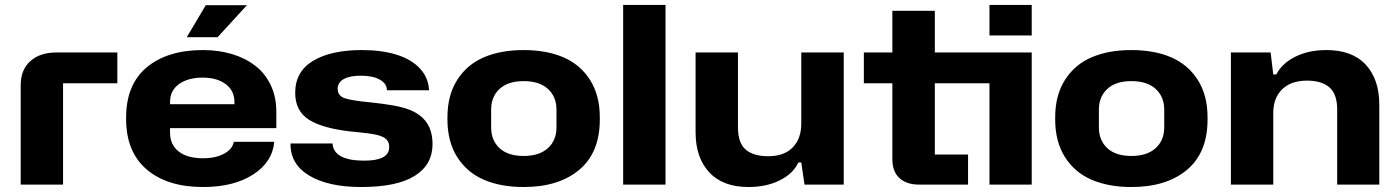

<svg xmlns="http://www.w3.org/2000/svg" viewBox="-20 -749 5674 779"><path d="M64 0V-403.8Q64 -466.3 103.3 -501.2Q142.6 -536.1 209 -536.1H456.1V-411.1H235.8V0Z M737.8 -598.1 814.9 -728H981.9L862.8 -598.1ZM803.7 9.8Q658.7 9.8 575.2 -61.5Q491.7 -132.8 491.7 -266.1V-272Q491.7 -406.2 575.7 -476.1Q659.7 -545.9 803.7 -545.9Q866.7 -545.9 920.7 -529.8Q974.6 -513.7 1014.9 -482.9Q1055.2 -452.1 1078.1 -404.3Q1101.1 -356.4 1101.1 -296.9V-229H669.9V-210.9Q669.9 -162.1 704.8 -134.5Q739.7 -106.9 803.7 -106.9Q855 -106.9 889.2 -125.5Q923.3 -144 928.7 -173.8H1092.8Q1085.4 -91.3 1006.8 -40.8Q928.2 9.8 803.7 9.8ZM669.9 -335V-326.2H931.2V-335Q931.2 -381.3 895.8 -407.7Q860.4 -434.1 801.8 -434.1Q743.2 -434.1 706.5 -408Q669.9 -381.8 669.9 -335Z M1445.8 9.8Q1312 9.8 1234.6 -36.6Q1157.2 -83 1158.7 -167H1329.1Q1334 -97.2 1458 -97.2Q1559.1 -97.2 1559.1 -151.9Q1559.1 -166 1553.5 -175.8Q1547.9 -185.5 1536.6 -191.7Q1525.4 -197.8 1510.5 -201.4Q1495.6 -205.1 1474.6 -207.8Q1453.6 -210.4 1430.7 -212.9Q1417 -213.9 1409.7 -214.8Q1289.6 -227.5 1233.6 -263.2Q1177.7 -298.8 1177.7 -372.1Q1177.7 -459 1250.5 -502.4Q1323.2 -545.9 1448.7 -545.9Q1528.3 -545.9 1588.4 -527.3Q1648.4 -508.8 1683.3 -471.7Q1718.3 -434.6 1720.7 -382.8H1549.8Q1549.8 -409.7 1521.2 -425.8Q1492.7 -441.9 1444.8 -441.9Q1398.4 -441.9 1374.3 -428Q1350.1 -414.1 1350.1 -389.2Q1350.1 -360.8 1377.7 -350.8Q1405.3 -340.8 1489.7 -333Q1585.4 -322.3 1625 -309.6Q1708.5 -283.2 1728 -215.8Q1734.9 -192.4 1734.9 -164.1Q1734.9 -80.6 1662.6 -35.4Q1590.3 9.8 1445.8 9.8Z M2104.5 9.8Q2011.7 9.8 1943.1 -19.8Q1874.5 -49.3 1835 -111.8Q1795.4 -174.3 1795.4 -264.2V-272.9Q1795.4 -362.8 1835.2 -425Q1875 -487.3 1943.4 -516.6Q2011.7 -545.9 2104.5 -545.9Q2197.3 -545.9 2265.6 -516.6Q2334 -487.3 2373.8 -425Q2413.6 -362.8 2413.6 -272.9V-264.2Q2413.6 -129.9 2330.3 -60.1Q2247.1 9.8 2104.5 9.8ZM2237.8 -231.9V-304.2Q2237.8 -356.4 2203.1 -388.2Q2168.5 -419.9 2104.5 -419.9Q2041 -419.9 2006.8 -388.2Q1972.7 -356.4 1972.7 -304.2V-231.9Q1972.7 -179.7 2006.8 -147.9Q2041 -116.2 2104.5 -116.2Q2168 -116.2 2202.9 -147.9Q2237.8 -179.7 2237.8 -231.9Z M2508.3 0V-729H2680.2V0Z M3017.1 9.8Q2912.6 9.8 2857.4 -50Q2802.2 -109.9 2802.2 -211.9V-536.1H2974.1V-232.9Q2974.1 -168.9 3005.4 -142.1Q3036.6 -115.2 3097.2 -115.2Q3161.6 -115.2 3196.3 -150.9Q3231 -186.5 3231 -247.1V-536.1H3403.3V0H3244.1L3231 -89.8H3219.2Q3197.8 -43.9 3143.3 -17.1Q3088.9 9.8 3017.1 9.8Z M3994.6 -605V-729H4166V-605ZM3994.6 -411.1H3772.9V-122.1H3907.7V0H3709Q3658.2 0 3629.4 -26.4Q3600.6 -52.7 3600.6 -103V-411.1H3484.9V-536.1H3600.6V-705.1H3772.9V-536.1H4166V0H3994.6Z M4570.3 9.8Q4477.5 9.8 4408.9 -19.8Q4340.3 -49.3 4300.8 -111.8Q4261.2 -174.3 4261.2 -264.2V-272.9Q4261.2 -362.8 4301 -425Q4340.8 -487.3 4409.2 -516.6Q4477.5 -545.9 4570.3 -545.9Q4663.1 -545.9 4731.4 -516.6Q4799.8 -487.3 4839.6 -425Q4879.4 -362.8 4879.4 -272.9V-264.2Q4879.4 -129.9 4796.1 -60.1Q4712.9 9.8 4570.3 9.8ZM4703.6 -231.9V-304.2Q4703.6 -356.4 4668.9 -388.2Q4634.3 -419.9 4570.3 -419.9Q4506.8 -419.9 4472.7 -388.2Q4438.5 -356.4 4438.5 -304.2V-231.9Q4438.5 -179.7 4472.7 -147.9Q4506.8 -116.2 4570.3 -116.2Q4633.8 -116.2 4668.7 -147.9Q4703.6 -179.7 4703.6 -231.9Z M4974.1 0V-536.1H5135.3L5146 -446.8H5158.2Q5181.6 -492.2 5235.6 -519Q5289.6 -545.9 5361.3 -545.9Q5466.8 -545.9 5521.5 -486.3Q5576.2 -426.8 5576.2 -324.2V0H5405.3V-304.2Q5405.3 -367.7 5373.5 -394.8Q5341.8 -421.9 5283.2 -421.9Q5217.8 -421.9 5181.9 -386.5Q5146 -351.1 5146 -291V0Z"/></svg>

Font: Hubot Sans Expanded
Style: Bold
Weight: 700
Width: 7
Designer: Deni Anggara
Foundry: GitHub
Version: Version 1.001;gftools[0.9.31]